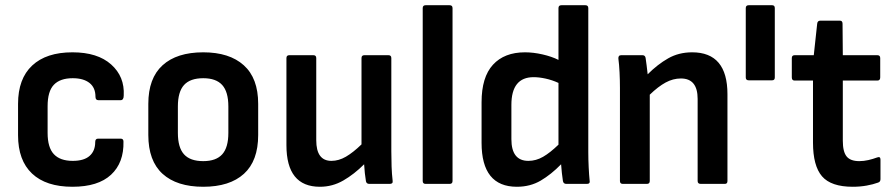

<svg xmlns="http://www.w3.org/2000/svg" viewBox="-20 -703 3412 734"><path d="M257 11Q156 11 102.5 -39.5Q49 -90 49 -186V-306Q49 -402 103 -452.5Q157 -503 257 -503Q353 -503 405 -456.5Q457 -410 453 -338Q453 -320 441 -320H356Q345 -320 345 -333Q345 -368 322 -386Q299 -404 258 -404Q210 -404 186 -379Q162 -354 162 -297V-195Q162 -139 186 -113.5Q210 -88 258 -88Q301 -88 322.5 -107Q344 -126 344 -160Q344 -173 355 -173H441Q452 -173 452 -162Q454 -81 404.5 -35Q355 11 257 11Z M757 11Q656 11 601.5 -38.5Q547 -88 547 -187V-306Q547 -404 601.5 -453.5Q656 -503 757 -503Q857 -503 912 -453.5Q967 -404 967 -306V-187Q967 -88 912.5 -38.5Q858 11 757 11ZM757 -87Q806 -87 829.5 -113Q853 -139 853 -195V-296Q853 -352 829.5 -378Q806 -404 757 -404Q707 -404 683.5 -378Q660 -352 660 -296V-195Q660 -139 683.5 -113Q707 -87 757 -87Z M1203 11Q1075 11 1075 -148V-481Q1075 -492 1086 -492H1178Q1189 -492 1189 -481V-167Q1189 -88 1247 -88Q1275 -88 1302.5 -104Q1330 -120 1362 -151V-481Q1362 -492 1373 -492H1465Q1476 -492 1476 -481V-125Q1476 -94 1477 -66Q1478 -38 1481 -12Q1483 0 1470 0H1392Q1381 0 1379 -10Q1374 -40 1372 -75Q1334 -37 1292.5 -13Q1251 11 1203 11Z M1607 0Q1596 0 1596 -11V-672Q1596 -683 1607 -683H1699Q1710 -683 1710 -672V-11Q1710 0 1699 0Z M1956 11Q1821 11 1821 -157V-312Q1821 -408 1864.5 -455.5Q1908 -503 1987 -503Q2019 -503 2054 -495Q2089 -487 2115 -474V-672Q2115 -683 2126 -683H2218Q2229 -683 2229 -672V-121Q2229 -93 2230.5 -63Q2232 -33 2234 -14Q2237 0 2224 0H2145Q2134 0 2132 -11Q2130 -24 2128 -41.5Q2126 -59 2125 -75Q2087 -36 2047 -12.5Q2007 11 1956 11ZM1935 -171Q1935 -88 2000 -88Q2029 -88 2056 -103.5Q2083 -119 2115 -150V-386Q2091 -397 2066 -402.5Q2041 -408 2020 -408Q1935 -408 1935 -302Z M2361 0Q2350 0 2350 -11V-367Q2350 -396 2348.5 -426.5Q2347 -457 2344 -479Q2343 -492 2355 -492H2436Q2446 -492 2448 -482Q2450 -470 2452 -453Q2454 -436 2456 -419Q2494 -457 2534.5 -480Q2575 -503 2626 -503Q2761 -503 2761 -343V-11Q2761 0 2751 0H2659Q2647 0 2647 -11V-325Q2647 -403 2583 -403Q2553 -403 2524.5 -387.5Q2496 -372 2464 -341V-11Q2464 0 2453 0Z M2842 -396Q2831 -396 2831 -407V-672Q2831 -683 2842 -683H2932Q2942 -683 2942 -672V-407Q2942 -396 2932 -396Z M3240 11Q3157 11 3122.5 -29Q3088 -69 3088 -158V-395H3018Q3007 -395 3007 -407V-481Q3007 -492 3018 -492H3091L3104 -612Q3105 -624 3116 -624H3191Q3201 -624 3201 -612L3202 -492H3334Q3345 -492 3345 -481V-407Q3345 -395 3334 -395H3202V-165Q3202 -123 3216.5 -105Q3231 -87 3265 -87Q3282 -87 3299.5 -91Q3317 -95 3333 -101Q3346 -106 3346 -93V-18Q3346 -8 3337 -5Q3318 2 3293 6.5Q3268 11 3240 11Z"/></svg>

Font: Sofia Sans Semi Condensed
Style: Bold
Weight: 700
Designer: Botio Nikoltchev, Ani Petrova
Foundry: lettersoup
Version: Version 4.100; ttfautohint (v1.8.4.7-5d5b)